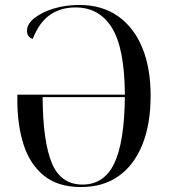

<svg xmlns="http://www.w3.org/2000/svg" viewBox="-20 -745 681 775"><path d="M307 10Q215 10 158.5 -35Q102 -80 76 -159Q50 -238 50 -341V-363H484Q483 -550 432 -632.5Q381 -715 285 -715Q226 -715 182.5 -685.5Q139 -656 112 -588Q89 -595 89 -621Q89 -648 119 -672Q149 -696 197 -710.5Q245 -725 300 -725Q392 -725 456.5 -679.5Q521 -634 554.5 -552Q588 -470 588 -359Q588 -244 554.5 -161Q521 -78 458.5 -34Q396 10 307 10ZM313 0Q400 0 441 -85Q482 -170 484 -353H152Q153 -175 189 -87.5Q225 0 313 0Z"/></svg>

Font: Noto Serif Display SemiCondensed
Style: Regular
Weight: 400
Width: 4
Designer: Monotype Design Team
Foundry: Monotype Imaging Inc.
Version: Version 2.009